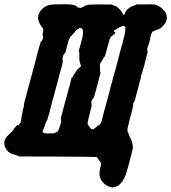

<svg xmlns="http://www.w3.org/2000/svg" viewBox="-88 -676 783 878"><path d="M163 -656Q204 -657 230 -656Q248 -655 260 -649L263 -647Q261 -647 265 -644Q270 -640 271 -641Q272 -642 274 -641Q276 -640 279 -640Q284 -639 293 -645Q303 -651 310 -653Q319 -656 375 -656L426 -655Q425 -654 426 -653Q430 -651 433 -651H434L440 -648H441L443 -647Q449 -644 458 -635Q465 -628 466 -626Q469 -622 473 -614Q476 -609 476.5 -608.5Q477 -608 478.5 -608Q480 -608 480.5 -609.5Q481 -611 482 -612.5Q483 -614 483.5 -615Q484 -616 484 -617Q484 -618 485.5 -620.5Q487 -623 487.5 -623Q488 -623 488 -624Q488 -625 490 -627Q492 -629 492 -630Q492 -631 500 -637Q501 -638 502 -639Q507 -643 511 -645Q513 -646 513 -646Q513 -646 514 -646Q516 -646 517 -648Q518 -649 519 -649Q524 -649 525 -651Q525 -652 528 -652Q534 -652 534 -655V-656H555Q575 -656 581 -656Q606 -657 619 -655Q633 -652 646 -643Q666 -628 673 -610Q675 -603 675 -595Q675 -573 653 -553Q643 -543 633 -541Q618 -536 613 -533Q612 -532 611 -532Q609 -532 607 -527Q605 -525 602.5 -517Q600 -509 599.5 -503.5Q599 -498 598 -494.5Q597 -491 594 -480Q591 -469 589 -465Q585 -457 585 -447L586 -441Q587 -441 587 -439.5Q587 -438 586.5 -434.5Q586 -431 582 -419Q579 -407 576 -394Q572 -381 571 -375Q568 -364 562 -344Q561 -340 560 -337.5Q559 -335 559 -333L558 -332Q556 -334 555 -331L557 -329L558 -330L557 -328Q556 -326 556 -322.5Q556 -319 555 -315Q553 -310 551 -303Q550 -296 546 -283Q543 -272 542 -267.5Q541 -263 538 -253Q535 -243 534 -237.5Q533 -232 531 -226Q529 -220 528 -216Q527 -210 524 -208Q520 -205 521 -198Q522 -194 518 -180Q516 -172 514 -163.5Q512 -155 510.5 -150.5Q509 -146 505.5 -132.5Q502 -119 501 -113Q494 -89 495 -78Q495 -74 497 -70.5Q499 -67 501 -65V-64Q500 -64 500.5 -62Q501 -60 502.5 -57.5Q504 -55 504 -55Q503 -52 511 -39Q513 -36 514 -31.5Q515 -27 516 -25Q518 -22 518 -14Q519 -10 519 -7Q521 -3 519 4Q517 13 512 34Q510 39 509.5 42.5Q509 46 507 51.5Q505 57 504.5 61.5Q504 66 502.5 70.5Q501 75 498 86Q495 97 492 107Q482 144 464 162Q458 169 455 171Q448 176 438 179Q433 181 426 181Q419 181 415 179Q404 176 392 167Q385 161 378 152Q366 136 367 118Q367 108 370 94Q374 80 374 74Q374 66 368 61Q365 57 363 54Q358 44 353 42Q347 41 173 40Q5 40 1 39.5Q-3 39 -3 39Q-3 37 -11 35Q-15 34 -17.5 33Q-20 32 -24.5 30.5Q-29 29 -33 28Q-37 27 -38 26Q-41 26 -50 18Q-66 2 -68 -16Q-70 -28 -63.5 -40.5Q-57 -53 -42 -66Q-28 -79 -24 -87Q-20 -93 -14 -99L-8 -106L-7 -104Q-2 -100 0 -107Q0 -108 1 -109L5 -114Q5 -114 5.5 -114.5Q6 -115 6 -115L8 -122Q8 -125 9 -129.5Q10 -134 10 -137.5Q10 -141 12 -149Q14 -157 15 -163Q16 -175 20 -185Q21 -189 21.5 -195Q22 -201 23 -206Q24 -210 27 -222Q30 -233 32 -239.5Q34 -246 35 -252Q38 -262 41 -274Q43 -282 45.5 -290.5Q48 -299 51 -310.5Q54 -322 58.5 -337.5Q63 -353 63.5 -357Q64 -361 65.5 -365Q67 -369 70.5 -382.5Q74 -396 76 -403Q78 -410 80 -420Q88 -449 93 -468Q95 -474 97 -480L98 -486H100Q101 -486 102.5 -487.5Q104 -489 104 -491Q104 -493 105 -493Q107 -494 108.5 -500Q110 -506 109 -507Q108 -507 108.5 -509Q109 -511 108.5 -513.5Q108 -516 107 -516Q106 -516 106 -517Q110 -530 110 -540Q110 -545 99 -559Q85 -580 86 -597Q87 -613 99 -629Q114 -646 133 -652Q142 -655 163 -656ZM480 -557Q476 -559 469 -556Q465 -554 460 -552L445 -544L443 -542Q437 -539 438 -539L437 -538Q432 -536 432 -534Q432 -532 438 -529Q440 -528 440 -527Q440 -526 435 -520Q433 -519 428 -515Q417 -507 414 -498Q410 -484 407 -474Q392 -416 390 -416Q388 -416 386 -412Q382 -404 375 -394Q369 -385 369 -381Q369 -352 370 -347Q370 -345 371 -345Q373 -345 369 -332Q367 -326 365 -318.5Q363 -311 361.5 -304Q360 -297 358 -290Q350 -261 347 -250Q346 -245 344 -238.5Q342 -232 341 -230.5Q340 -229 340 -228Q339 -228 337.5 -226Q336 -224 335 -222Q334 -221 333 -220Q332 -218 330 -212Q330 -209 330 -203.5Q330 -198 331 -197Q333 -196 324 -163Q313 -120 312.5 -113.5Q312 -107 318 -100Q322 -96 324 -92Q329 -84 336 -85Q341 -85 349 -92Q354 -97 360 -101Q369 -106 372 -112Q376 -119 380 -134Q385 -154 386 -159Q387 -161 389 -170Q393 -185 409 -243Q415 -267 417 -275Q425 -304 426 -308Q428 -314 434 -338Q437 -348 437.5 -349.5Q438 -351 442.5 -367Q447 -383 448 -388.5Q449 -394 450 -397Q451 -400 453 -406.5Q455 -413 456 -419Q461 -438 467 -461Q470 -469 472 -477.5Q474 -486 476 -494Q480 -507 483 -523Q486 -540 485 -543Q484 -545 485 -546Q488 -549 483 -554Q482 -555 482 -555Q482 -556 481.5 -556.5Q481 -557 480 -557ZM284 -547Q277 -551 266 -542Q259 -537 252 -527Q248 -521 238 -512Q230 -505 225 -489Q220 -471 214 -448Q212 -438 210.5 -435.5Q209 -433 209 -432Q206 -432 200 -420Q199 -418 199 -414Q198 -411 198 -404Q198 -397 198.5 -395.5Q199 -394 199 -393Q199 -389 195 -375Q194 -371 190 -357Q186 -343 185.5 -341Q185 -339 181 -323Q177 -307 176 -304.5Q175 -302 172 -289Q169 -276 167.5 -272.5Q166 -269 163.5 -258.5Q161 -248 159.5 -242.5Q158 -237 156.5 -231Q155 -225 152 -217Q149 -205 138 -161Q136 -155 134.5 -150Q133 -145 131 -138Q129 -128 125 -122Q122 -118 120 -111Q119 -106 117.5 -103Q116 -100 115.5 -97.5Q115 -95 112.5 -90Q110 -85 108 -80Q106 -74 107 -72Q108 -70 114 -68L119 -66H138Q158 -66 160 -67Q162 -68 162.5 -68Q163 -68 165.5 -69.5Q168 -71 170 -71.5Q172 -72 172 -72.5Q172 -73 173 -73.5Q174 -74 176.5 -76Q179 -78 179 -80Q180 -81 184 -93Q191 -112 191 -119Q192 -121 191.5 -121Q191 -121 191 -123Q192 -125 191.5 -128Q191 -131 190 -131.5Q189 -132 193 -146Q198 -165 203 -184Q205 -193 206.5 -198Q208 -203 211.5 -216Q215 -229 217.5 -237.5Q220 -246 222.5 -256.5Q225 -267 227 -272.5Q229 -278 231 -286.5Q233 -295 234.5 -300Q236 -305 237 -311Q239 -319 239.5 -320.5Q240 -322 241 -321.5Q242 -321 243.5 -323Q245 -325 246 -327Q247 -330 247 -330L250 -335Q251 -337 251 -337Q253 -337 253 -339Q253 -340 254 -340.5Q255 -341 255.5 -343Q256 -345 256 -344Q257 -344 257 -345Q257 -346 260 -349Q261 -350 261 -351Q261 -352 261.5 -352Q262 -352 262 -353Q262 -354 262.5 -354Q263 -354 263 -354.5Q263 -355 264 -355Q265 -355 265.5 -356.5Q266 -358 266.5 -359Q267 -360 268 -360Q268 -360 269 -361Q269 -362 269.5 -361.5Q270 -361 270.5 -362Q271 -363 272 -363.5Q273 -364 273 -365Q273 -366 274 -366Q275 -366 276 -367.5Q277 -369 278 -369Q281 -369 282 -374Q282 -376 281.5 -377Q281 -378 281 -379Q281 -380 280.5 -380Q280 -380 280 -382Q280 -384 279 -385Q278 -386 278.5 -386Q279 -386 277.5 -390.5Q276 -395 276 -396Q274 -406 275 -417Q275 -422 274.5 -422Q274 -422 274.5 -423.5Q275 -425 275 -427.5Q275 -430 274.5 -430.5Q274 -431 274 -433Q276 -438 273 -440L272 -441L275 -454Q279 -465 282 -478Q285 -491 286.5 -495Q288 -499 289.5 -507.5Q291 -516 291.5 -525Q292 -534 291 -538Q289 -544 284 -547Z"/></svg>

Font: TT2020 Style B
Style: Italic
Weight: 400
Italic angle: -15°
Version: Version 0.2.000